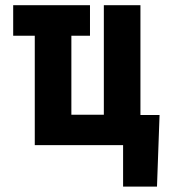

<svg xmlns="http://www.w3.org/2000/svg" viewBox="-20 -548 644 725"><path d="M111.3 -413.1H29.8V-528.3H319.8V-413.1H249.5V-114.7H372.1V-528.3H510.3V-113.8H582.5L572.8 156.7H444.8V0H111.3Z"/></svg>

Font: Roboto Condensed
Style: Bold
Weight: 700
Designer: Google
Version: Version 2.134; 2016